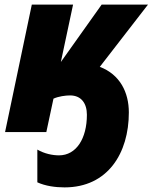

<svg xmlns="http://www.w3.org/2000/svg" viewBox="-20 -573 662 833"><path d="M260 240C448 240 539 91 539 -85C539 -173 500 -250 413 -283L622 -553H421L244 -304L297 -553H118L2 0H181L212 -145C234 -155 264 -159 284 -159C333 -159 357 -124 357 -75C357 28 311 101 236 101C208 101 173 94 142 76V218C177 234 220 240 260 240Z"/></svg>

Font: Noto Sans SemiCondensed Black
Style: Italic
Weight: 900
Width: 4
Italic angle: -12°
Designer: Monotype Design Team
Foundry: Monotype Imaging Inc.
Version: Version 2.013